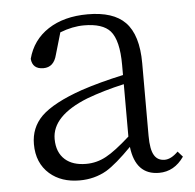

<svg xmlns="http://www.w3.org/2000/svg" viewBox="-44 -570 637 628"><g transform="rotate(-5 274.5 -255.5)"><path d="M193 14Q133 14 95 -19Q54 -55 54 -117Q54 -171 91 -208Q131 -247 226 -280Q286 -300 364 -317V-350Q364 -431 337 -462Q312 -490 251 -490Q213 -490 172 -474L151 -402Q141 -362 107 -362Q71 -362 68 -396Q84 -457 136 -491Q188 -525 266 -525Q350 -525 389 -485Q430 -443 430 -350V-112Q430 -66 442 -47Q453 -29 476 -29Q497 -29 520 -52L536 -34Q504 12 454 12Q377 12 366 -81Q315 -29 282 -9Q242 14 193 14ZM219 -38Q254 -38 285 -55Q315 -71 364 -115V-287Q297 -272 241 -251Q123 -204 123 -128Q123 -84 150 -60Q175 -38 219 -38Z"/></g></svg>

Font: GenRyuMin TW L
Style: Regular
Weight: 300
Version: Version 1.501;PS 1;hotconv 16.6.51;makeotf.lib2.5.65220